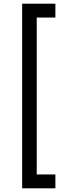

<svg xmlns="http://www.w3.org/2000/svg" viewBox="-20 -800 340 1040"><path d="M179 -705V145H280V220H100V-780H280V-705Z"/></svg>

Font: jost-mod-400
Style: Regular
Weight: 400
Version: Version 3.200; ttfautohint (v0.97) -l 8 -r 50 -G 200 -x 14 -